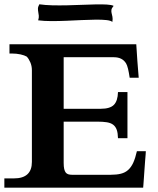

<svg xmlns="http://www.w3.org/2000/svg" viewBox="-22 -862 726 882"><path d="M573.7 -504.9Q570.3 -528.3 566.2 -545.7Q562 -563 557.1 -570.8Q540 -599.1 501 -599.1H270.5V-362.3H440.9Q483.4 -362.3 501.2 -380.4Q519 -398.4 520 -439H563.5V-227.1H520Q519.5 -251 514.2 -265.9Q508.8 -280.8 497.8 -289.1Q486.8 -297.4 469 -300.3Q451.2 -303.2 425.3 -303.2H270.5V-113.8Q270.5 -96.7 272.9 -85.9Q275.4 -75.2 280 -69.3Q284.7 -63.5 292 -61.3Q299.3 -59.1 309.1 -59.1H486.3Q513.7 -59.1 533.2 -64Q552.7 -68.8 566.7 -81.3Q580.6 -93.8 590.1 -114.5Q599.6 -135.3 606.9 -167.5H647.9Q647.9 -164.6 647 -151.9Q646 -139.2 644.5 -121.6Q643.1 -104 641.8 -84.2Q640.6 -64.5 639.2 -46.9Q637.7 -29.3 637 -16.4Q636.2 -3.4 635.7 0H-2V-42.5H42Q124.5 -42.5 124.5 -118.2V-539.1Q124.5 -559.1 117.2 -575.9Q109.9 -592.8 100.6 -602.1Q90.8 -607.9 72.3 -612.1Q53.7 -616.2 31.7 -616.2H21.5V-658.7H604Q606.4 -621.1 609.1 -581.3Q611.8 -541.5 615.2 -504.9ZM153.3 -768.6Q157.2 -781.2 156.2 -790Q155.3 -798.8 153.8 -806.4Q152.3 -814 152.3 -822.3Q152.3 -830.6 158.7 -842.3Q185.1 -838.4 218 -837.6Q251 -836.9 285.9 -837.6Q320.8 -838.4 355 -839.8Q389.2 -841.3 418.2 -841.8Q447.3 -842.3 469 -841.1Q490.7 -839.8 500 -835Q491.2 -824.7 490 -817.4Q488.8 -810.1 490.5 -802.5Q492.2 -794.9 494.4 -785.4Q496.6 -775.9 494.1 -761.2Q487.3 -767.6 466.8 -769.8Q446.3 -772 417.5 -771.7Q388.7 -771.5 354 -769.8Q319.3 -768.1 283.7 -766.6Q248 -765.1 214.1 -765.1Q180.2 -765.1 153.3 -768.6Z"/></svg>

Font: XB Niloofar
Style: Bold
Weight: 700
Designer: Behnam
Foundry: Irmug
Version: Version 7.201 2008